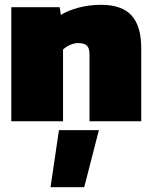

<svg xmlns="http://www.w3.org/2000/svg" viewBox="-20 -504 642 798"><path d="M27 0V-474H228L233 -442Q259 -459 304 -471.5Q349 -484 400 -484Q487 -484 527 -439.5Q567 -395 567 -304V0H352V-279Q352 -304 341 -314.5Q330 -325 304 -325Q288 -325 270.5 -317Q253 -309 242 -298V0ZM190 274 225 37H391L330 274Z"/></svg>

Font: Kanit ExtraBold
Style: Regular
Weight: 800
Designer: Katatrad Team
Foundry: CadsonDemak
Version: Version 2.000; ttfautohint (v1.8.3)